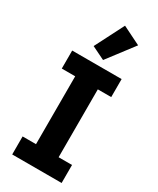

<svg xmlns="http://www.w3.org/2000/svg" viewBox="-243 -1047 917 1117"><g transform="rotate(30 216.0 -488.5)"><path d="M50 0V-121H140V-577H50V-698H382V-577H292V-121H382V0ZM233 -740 145 -783 244 -977 367 -916Z"/></g></svg>

Font: IBM Plex Sans Devanagari
Style: Bold
Weight: 700
Designer: Mike Abbink, Paul van der Laan, Pieter van Rosmalen, Erin McLaughlin
Foundry: Bold Monday
Version: Version 1.1